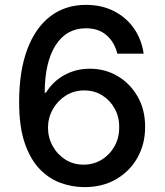

<svg xmlns="http://www.w3.org/2000/svg" viewBox="-20 -759 676 789"><path d="M323.9 9.9Q275.6 9.6 228.3 -7.6Q181.1 -24.9 142.8 -64.6Q104.4 -104.4 81.5 -171.5Q58.6 -238.6 58.6 -339.1Q58.6 -466.6 92 -555.9Q125.4 -645.2 187 -692.1Q248.6 -739 333.1 -739Q398.1 -739 448.5 -713.2Q498.9 -687.5 530.5 -642.2Q562.1 -596.9 570.3 -538.4H462Q451 -584.9 418.3 -613.8Q385.7 -642.8 333.1 -642.8Q253.2 -642.8 208.6 -573.2Q164.1 -503.6 163.7 -378.2H169Q197.1 -424.4 244.5 -450.5Q291.9 -476.6 349.4 -476.6Q412.6 -476.6 464.1 -445.8Q515.6 -415.1 546.2 -361.2Q576.7 -307.2 576.3 -237.6Q576.7 -168 545.1 -111.5Q513.5 -55 456.7 -22.2Q399.9 10.7 323.9 9.9ZM323.5 -82.4Q365.1 -82.4 398.3 -103Q431.5 -123.6 450.8 -158.4Q470.2 -193.2 469.8 -236.2Q470.2 -278.4 451.3 -312.7Q432.5 -346.9 400 -367.2Q367.5 -387.4 326 -387.4Q284.1 -387.4 250.5 -366.3Q217 -345.2 197.3 -310.5Q177.6 -275.9 177.2 -235.1Q177.2 -194.2 196.2 -159.4Q215.2 -124.6 248.2 -103.5Q281.2 -82.4 323.5 -82.4Z"/></svg>

Font: Inter UI Medium
Style: Regular
Weight: 500
Designer: Rasmus Andersson
Foundry: rsms
Version: 3.2;8d6f07862